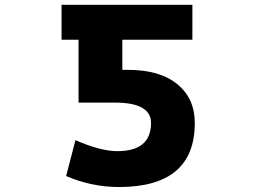

<svg xmlns="http://www.w3.org/2000/svg" viewBox="-20 -752 1040 784"><path d="M596.7 -250Q596.7 -333 449.2 -333H300.8V-589.8H231.4V-732.4H765.6V-589.8H479.5V-466.8H502Q632.8 -466.8 704.1 -408.2Q775.4 -349.6 775.4 -250Q775.4 11.7 465.8 11.7Q354.5 11.7 250 -33.2L288.1 -179.7Q390.6 -134.8 459 -134.8Q596.7 -134.8 596.7 -250Z"/></svg>

Font: GenEi Gothic M Heavy
Style: Regular
Weight: 800
Designer: o_tamon (Modified); [Source Han Sans]
Ryoko NISHIZUKA  (kana & ideographs); Paul D. Hunt (Latin, Greek & Cyrillic); Wenl
Version: Version 1.1a;Original Version 1.004